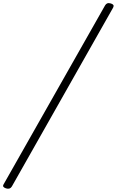

<svg xmlns="http://www.w3.org/2000/svg" viewBox="-100 -1117 739 1215"><path d="M-62 75Q-74 71 -78.5 65Q-83 59 -77 49L565 -1083Q571 -1093 579.5 -1096Q588 -1099 602 -1095Q614 -1091 617.5 -1085Q621 -1079 616 -1069L-25 63Q-31 73 -40 76Q-49 79 -62 75Z"/></svg>

Font: Playwrite CO ExtraLight
Style: Regular
Weight: 250
Version: Version 1.002